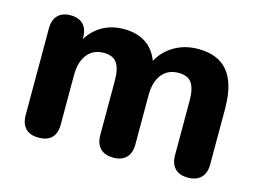

<svg xmlns="http://www.w3.org/2000/svg" viewBox="-75 -632 1038 770"><g transform="rotate(15 443.5 -246.5)"><path d="M134.2 8.5Q99.2 8.5 80.5 -10.6Q61.8 -29.8 61.8 -65.8V-425.2Q61.8 -461.2 80.4 -480Q99 -498.8 133 -498.8Q167 -498.8 185.5 -480Q204 -461.2 204 -425.2V-359.5L193 -397Q213.2 -444.5 255.1 -472.6Q297 -500.8 354.5 -500.8Q411.5 -500.8 449.6 -473.5Q487.8 -446.2 503.8 -390H489.8Q511 -441.5 556.9 -471.1Q602.8 -500.8 661.5 -500.8Q718 -500.8 754.8 -478.4Q791.5 -456 809.6 -410.5Q827.8 -365 827.8 -295.2V-65.8Q827.8 -29.8 808.6 -10.6Q789.5 8.5 754.5 8.5Q719.5 8.5 700.8 -10.6Q682 -29.8 682 -65.8V-290.2Q682 -341.2 665.8 -364.5Q649.5 -387.8 610.8 -387.8Q566.8 -387.8 542 -356.6Q517.2 -325.5 517.2 -269.2V-65.8Q517.2 -29.8 498.5 -10.6Q479.8 8.5 444.8 8.5Q409.8 8.5 390.6 -10.6Q371.5 -29.8 371.5 -65.8V-290.2Q371.5 -341.2 355.2 -364.5Q339 -387.8 301 -387.8Q257 -387.8 232.2 -356.6Q207.5 -325.5 207.5 -269.2V-65.8Q207.5 8.5 134.2 8.5Z"/></g></svg>

Font: Nunito ExtraLight
Style: Regular
Weight: 200
Designer: Vernon Adams
Foundry: Vernon Adams
Version: Version 3.602;April 4, 2023;FontCreator 14.0.0.2856 64-bit